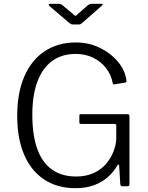

<svg xmlns="http://www.w3.org/2000/svg" viewBox="-20 -974 775 1004"><path d="M374 10Q280 10 211.5 -35Q143 -80 106.5 -164.5Q70 -249 70 -368Q70 -490 108 -576Q146 -662 215 -707Q284 -752 377 -752Q444 -752 501 -724.5Q558 -697 596 -652Q634 -607 641 -555Q642 -549 641 -546.5Q640 -544 635 -542L578 -533Q574 -532 572 -534Q570 -536 569 -541Q561 -584 534.5 -618Q508 -652 467.5 -672Q427 -692 376 -692Q303 -692 252.5 -655Q202 -618 175.5 -547Q149 -476 149 -374Q149 -267 175 -195Q201 -123 252.5 -87Q304 -51 378 -51Q430 -51 469.5 -69Q509 -87 534.5 -117Q560 -147 573.5 -182Q587 -217 588 -249V-316Q589 -326 578 -326H404Q399 -326 397 -328Q395 -330 395 -334V-369Q395 -377 402 -377H646Q651 -377 654 -374.5Q657 -372 657 -367V-12Q657 -5 654 -2.5Q651 0 646 0H625Q619 0 614.5 -1.5Q610 -3 609 -11L603 -109Q602 -114 599.5 -114Q597 -114 594 -109Q575 -76 545 -49Q515 -22 473 -6Q431 10 374 10ZM441 -948Q446 -951 450 -952.5Q454 -954 458 -954H510Q524 -954 511 -943L411 -855Q407 -853 403.5 -849.5Q400 -846 393 -846H362Q354 -846 349.5 -849Q345 -852 340 -856L238 -943Q234 -948 234.5 -951Q235 -954 241 -954H288Q294 -954 296.5 -953Q299 -952 305 -948L364 -899Q373 -891 375.5 -891Q378 -891 385 -899Z"/></svg>

Font: Libre Franklin Light
Style: Regular
Weight: 300
Designer: Pablo Impallari, Rodrigo Fuenzalida, Nhung Nguyen
Foundry: Impallari Type
Version: Version 3.000